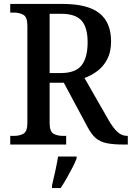

<svg xmlns="http://www.w3.org/2000/svg" viewBox="-20 -734 669 975"><path d="M32 0V-44H52Q79 -44 99 -55Q119 -66 119 -110V-603Q119 -647 99 -658.5Q79 -670 52 -670H32V-714H298Q425 -714 484.5 -667Q544 -620 544 -524Q544 -470 524.5 -433Q505 -396 474 -373Q443 -350 409 -338L531 -125Q554 -85 576 -64.5Q598 -44 626 -44H629V0H610Q555 0 521.5 -7Q488 -14 466 -33Q444 -52 424 -90L304 -314H232V-110Q232 -66 251.5 -55Q271 -44 299 -44H316V0ZM288 -363Q364 -363 394.5 -402.5Q425 -442 425 -519Q425 -595 394 -629.5Q363 -664 290 -664H232V-363ZM244 208Q252 175 260.5 136Q269 97 275 61H369V71Q361 92 347 119Q333 146 317.5 173Q302 200 288 221H244Z"/></svg>

Font: Noto Serif Tamil SemiCondensed Medium
Style: Italic
Weight: 500
Width: 4
Italic angle: -12°
Designer: Indian Type Foundry, Tom Grace, and the Monotype Design Team
Foundry: Monotype Imaging Inc.
Version: Version 2.003; ttfautohint (v1.8.4.7-5d5b)